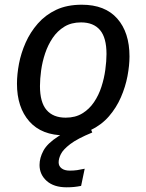

<svg xmlns="http://www.w3.org/2000/svg" viewBox="-20 -559 618 810"><path d="M253.9 12.1Q155.8 12.1 103.7 -46.9Q51.6 -106 51.6 -206Q51.6 -245.1 60.1 -290.2Q68.7 -335.2 88.2 -379.2Q107.7 -423.2 139.7 -459.7Q171.8 -496.2 217.3 -517.7Q262.9 -539.1 325 -539.1Q423.1 -539.1 474.7 -480.6Q526.3 -422.1 526.3 -321Q526.3 -282.9 517.8 -237.9Q509.3 -192.9 490.2 -148.9Q471.2 -104.9 439.7 -68.4Q408.1 -31.9 362.1 -9.9Q316 12.1 253.9 12.1ZM257.1 -62.6Q297.9 -62.6 327.3 -80.6Q356.7 -98.5 376.6 -128Q396.5 -157.4 407.9 -192.9Q419.4 -228.3 424.3 -264.7Q429.3 -301.1 429.3 -331Q429.3 -399.8 402 -432.1Q374.6 -464.5 321.9 -464.5Q281 -464.5 251.6 -446.5Q222.2 -428.5 202.3 -399.1Q182.4 -369.6 170.5 -334.2Q158.6 -298.8 153.6 -262.4Q148.6 -226 148.6 -196Q148.6 -127.3 176.5 -94.9Q204.3 -62.6 257.1 -62.6ZM355.1 -35.3 369.2 0Q306.3 25.9 276.3 48.9Q246.4 71.9 236.9 90.9Q227.4 109.8 227.4 125.8Q227.4 141.8 239.9 151.3Q252.3 160.8 274.3 160.8Q291.3 160.8 305.3 158.8Q319.3 156.8 337.3 152.8L322.2 225.2Q307.2 228.2 293.2 229.7Q279.1 231.2 261.1 231.2Q207 231.2 176.9 204.2Q146.8 177.2 146.8 137.1Q146.8 106.9 163.4 76.3Q180 45.8 225.1 16.8Q270.2 -12.3 355.1 -35.3Z"/></svg>

Font: Fira Sans Variable
Style: Italic
Weight: 397
Italic angle: -8°
Designer: Carrois Corporate & Edenspiekermann AG
Foundry: Carrois Corporate GbR & Edenspiekermann AG
Version: Version 4.202